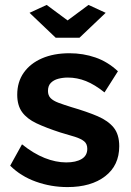

<svg xmlns="http://www.w3.org/2000/svg" viewBox="-20 -750 534 780"><path d="M254.1 10Q187.3 10 126 -12Q64.7 -33.9 21.4 -76.9L69.4 -163.7Q116.2 -126.2 161.4 -108.2Q206.7 -90.2 249.2 -90.2Q288.3 -90.2 311.5 -104Q334.6 -117.7 334.6 -145.5Q334.6 -165.5 321.9 -175.9Q309.1 -186.3 284.5 -194.2Q260 -202.1 225 -211.9Q167.4 -230.6 128.4 -249Q89.3 -267.5 69.7 -294.7Q50 -321.9 50 -365.2Q50 -417 76.4 -454.6Q102.9 -492.3 150.6 -513Q198.4 -533.7 262.3 -533.7Q318 -533.7 367.9 -516.4Q417.9 -499.1 459.1 -460.5L404.6 -374.6Q365.1 -406.2 329.2 -420.6Q293.3 -434.9 255.9 -434.9Q235.2 -434.9 216.7 -430Q198.1 -425.1 186.5 -413.3Q174.9 -401.6 174.9 -380.6Q174.9 -362.4 185.5 -351.5Q196.1 -340.6 217.4 -332.6Q238.7 -324.6 269.9 -314.9Q333 -296.5 376.3 -278Q419.5 -259.4 442 -231.5Q464.4 -203.6 464.4 -156Q464.4 -78 407.2 -34Q350.1 10 254.1 10ZM169.6 -730 254.6 -667 339.6 -730 409.3 -697.9 302.8 -596.6H206.4L100 -697.9Z"/></svg>

Font: Raleway Thin
Style: Regular
Weight: 100
Designer: Matt McInerney, Pablo Impallari, Rodrigo Fuenzalida
Foundry: Matt McInerney, Pablo Impallari, Rodrigo Fuenzalida
Version: Version 4.026